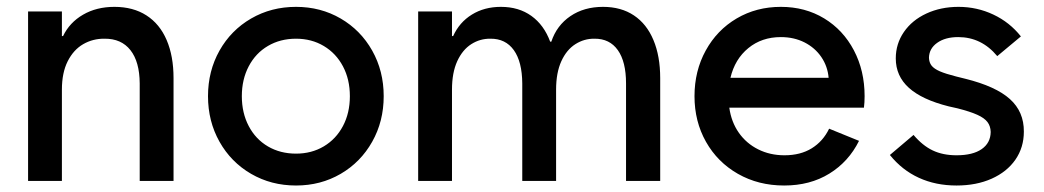

<svg xmlns="http://www.w3.org/2000/svg" viewBox="-20 -538 3104 571"><path d="M63.5 -503.9H164.1V-430.7H167.5Q187 -471.2 227.1 -494.4Q267.1 -517.6 320.3 -517.6Q376 -517.6 415.5 -492.2Q455.1 -466.8 475.6 -418.9Q496.1 -371.1 496.1 -305.7V0H395.5V-290Q395 -354.5 367.9 -388.9Q340.8 -423.3 291 -422.9Q256.3 -423.3 227.5 -406.7Q198.7 -390.1 181.4 -356Q164.1 -321.8 164.1 -271.5V0H63.5Z M598.6 -252Q598.6 -326.7 632.8 -387.5Q667 -448.2 726.8 -482.9Q786.6 -517.6 860.4 -517.6Q933.6 -517.6 993.2 -482.9Q1052.7 -448.2 1086.9 -387.5Q1121.1 -326.7 1121.1 -252Q1121.1 -177.2 1086.9 -116.5Q1052.7 -55.7 993.2 -21Q933.6 13.7 860.4 13.7Q786.6 13.7 726.8 -21Q667 -55.7 632.8 -116.5Q598.6 -177.2 598.6 -252ZM1020.5 -252Q1020.5 -301.8 1000 -340.6Q979.5 -379.4 943.1 -401.1Q906.7 -422.9 860.4 -422.9Q813.5 -422.9 776.9 -401.4Q740.2 -379.9 719.7 -340.8Q699.2 -301.8 699.2 -252Q699.2 -202.1 719.7 -163.1Q740.2 -124 776.9 -102.5Q813.5 -81.1 860.4 -81.1Q906.7 -81.1 943.1 -102.8Q979.5 -124.5 1000 -163.3Q1020.5 -202.1 1020.5 -252Z M1223.6 -503.9H1324.2V-430.7H1327.6Q1346.2 -471.7 1383.3 -494.6Q1420.4 -517.6 1469.7 -517.6Q1522.9 -517.6 1560.3 -490.7Q1597.7 -463.9 1616.2 -414.1H1619.6Q1635.7 -462.4 1676.3 -490Q1716.8 -517.6 1773.4 -517.6Q1827.1 -517.6 1865.2 -492.2Q1903.3 -466.8 1923.3 -418.9Q1943.4 -371.1 1943.4 -305.7V0H1841.8V-290Q1841.8 -354.5 1817.4 -388.9Q1793 -423.3 1748 -422.9Q1717.3 -423.3 1691.2 -406.7Q1665 -390.1 1649.4 -356Q1633.8 -321.8 1633.8 -271.5V0H1533.2V-290Q1532.7 -354.5 1508.1 -388.9Q1483.4 -423.3 1438.5 -422.9Q1407.7 -423.3 1381.6 -406.7Q1355.5 -390.1 1339.8 -356Q1324.2 -321.8 1324.2 -271.5V0H1223.6Z M2045.4 -252Q2045.4 -327.1 2078.9 -387.9Q2112.3 -448.7 2170.9 -483.2Q2229.5 -517.6 2302.2 -517.6Q2374.5 -517.6 2431.2 -483.2Q2487.8 -448.7 2519.5 -388.2Q2551.3 -327.6 2551.3 -252Q2551.3 -232.9 2549.3 -217.8H2148.9Q2154.8 -175.3 2177.2 -143.3Q2199.7 -111.3 2234.9 -93.8Q2270 -76.2 2313 -76.2Q2360.4 -76.2 2394 -96.9Q2427.7 -117.7 2445.8 -155.3L2534.7 -119.1Q2503.9 -57.1 2446.5 -21.7Q2389.2 13.7 2312 13.7Q2235.4 13.7 2174.6 -21Q2113.8 -55.7 2079.6 -116.2Q2045.4 -176.8 2045.4 -252ZM2444.3 -306.6Q2441.4 -340.8 2422.6 -368.4Q2403.8 -396 2372.6 -411.9Q2341.3 -427.7 2302.2 -427.7Q2245.6 -427.7 2205.6 -395Q2165.5 -362.3 2152.3 -306.6Z M2626.5 -77.1 2696.8 -136.7Q2723.6 -105 2753.9 -90.6Q2784.2 -76.2 2824.7 -76.2Q2873 -76.2 2899.4 -94.5Q2925.8 -112.8 2926.3 -145.5Q2925.8 -163.1 2916.7 -175Q2907.7 -187 2886.7 -196.5Q2865.7 -206.1 2827.6 -215.8L2801.3 -221.7Q2721.7 -241.7 2682.9 -276.9Q2644 -312 2644 -364.3Q2644 -407.7 2668.2 -442.9Q2692.4 -478 2735.1 -497.8Q2777.8 -517.6 2830.6 -517.6Q2885.7 -517.6 2934.3 -494.6Q2982.9 -471.7 3016.1 -429.7L2945.8 -371.1Q2898.9 -427.7 2829.6 -427.7Q2791 -427.7 2767.1 -410.6Q2743.2 -393.6 2742.7 -366.2Q2743.2 -352.1 2750.5 -342.8Q2757.8 -333.5 2775.1 -325.9Q2792.5 -318.4 2823.7 -310.5L2851.1 -303.7Q2941.4 -281.2 2983.4 -243.4Q3025.4 -205.6 3024.9 -146.5Q3024.9 -99.6 2999.8 -63.2Q2974.6 -26.9 2929.2 -6.6Q2883.8 13.7 2824.7 13.7Q2762.7 13.7 2712.6 -9.3Q2662.6 -32.2 2626.5 -77.1Z"/></svg>

Font: Wanted Sans Medium
Style: Regular
Weight: 500
Designer: Original Design by Kil Hyung-jin and Kang Hanbin, Wanted Lab, Inc; Hangeul from Source Han Sans by Jang Soo-young and Ka
Foundry: Wanted Lab, Inc.
Version: Version 1.001